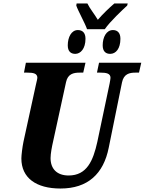

<svg xmlns="http://www.w3.org/2000/svg" viewBox="-20 -1075 833 1105"><path d="M481 -907H583C614 -952 686 -1019 712 -1043L715 -1055H638C610 -1031 571 -994 543 -961C525 -992 496 -1027 483 -1055H421L419 -1043C429 -1013 469 -942 481 -907ZM413 -765C444 -765 472 -795 472 -852C472 -886 455 -902 428 -902C391 -902 370 -861 370 -814C370 -780 387 -765 413 -765ZM614 -765C647 -765 673 -795 673 -852C673 -886 656 -902 630 -902C592 -902 571 -861 571 -814C571 -780 588 -765 614 -765ZM328 10C485 10 576 -74 606 -226L682 -600C692 -650 725 -657 760 -657H780L793 -714H550L538 -657H557C591 -657 616 -653 616 -627C616 -621 613 -607 611 -595L540 -258C516 -150 480 -65 375 -65C309 -65 271 -102 271 -165C271 -191 279 -232 285 -258L360 -602C370 -650 403 -657 439 -657H459L472 -714H129L118 -657H137C171 -657 195 -653 195 -627C195 -621 192 -612 187 -589L115 -259C109 -230 103 -182 103 -163C103 -51 188 10 328 10Z"/></svg>

Font: Noto Serif SemiCondensed Extra
Style: Italic
Weight: 800
Width: 4
Italic angle: -12°
Designer: Monotype Design Team
Foundry: Monotype Imaging Inc.
Version: Version 1.901